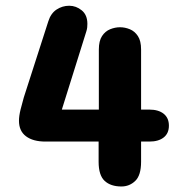

<svg xmlns="http://www.w3.org/2000/svg" viewBox="-20 -646 659 675"><path d="M406.8 9.6Q369.2 9.6 348 -10Q326.7 -29.6 326.7 -77.3V-148.3H139.7Q96.1 -148.3 71.4 -166.9Q46.7 -185.4 46.7 -221.5Q46.7 -238 52.2 -260.6Q57.8 -283.2 63.6 -303.2L149.7 -570.6Q158.5 -599 178.8 -612.4Q199.2 -625.8 223.3 -625.8Q247.6 -625.8 267.4 -609.6Q287.2 -593.4 287.2 -562.3Q287.2 -556.4 286.6 -549.8Q285.9 -543.2 283.6 -535.9L197.4 -260.7H327.5V-472Q327.5 -502.2 338.7 -519.2Q349.9 -536.2 367.2 -543.2Q384.5 -550.2 401.8 -550.2Q419.5 -550.2 436.5 -543.2Q453.6 -536.2 464.8 -519.2Q476 -502.2 476 -472V-260.7H505.2Q537.2 -260.7 555.5 -246Q573.8 -231.3 573.8 -204.2Q573.8 -177.2 555.5 -162.8Q537.2 -148.3 505.2 -148.3H476V-77.3Q476 -29.6 455.5 -10Q435.1 9.6 406.8 9.6Z"/></svg>

Font: Sono ExtraLight
Style: Regular
Weight: 200
Designer: Tyler Finck
Foundry: Tyler Finck
Version: Version 2.112